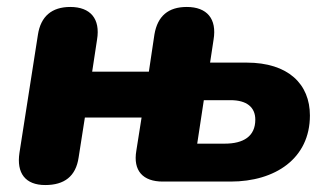

<svg xmlns="http://www.w3.org/2000/svg" viewBox="-20 -522 945 552"><path d="M110 10C165 10 198 -15 206 -69L224 -184H387L372 -89C362 -31 391 0 448 0H643C771 0 871 -66 871 -190C871 -280 809 -342 689 -342H584L594 -408C604 -468 575 -502 517 -502C464 -502 433 -476 424 -423L408 -316H245L259 -408C269 -468 240 -502 182 -502C129 -502 97 -475 89 -422L36 -83C27 -24 53 10 110 10ZM626 -109H547L566 -234H643C689 -234 714 -214 714 -178C714 -130 680 -109 626 -109Z"/></svg>

Font: SN Pro Heavy
Style: Italic
Weight: 800
Italic angle: -9°
Designer: Tobias Whetton
Foundry: Supernotes
Version: Version 1.001;Glyphs 3.2 (3249)